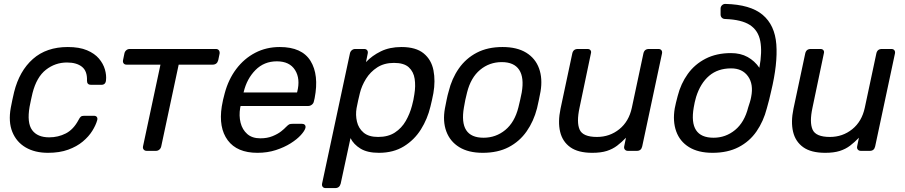

<svg xmlns="http://www.w3.org/2000/svg" viewBox="-20 -770 4620 980"><path d="M225 10Q158 10 111 -17.5Q64 -45 43 -96.5Q22 -148 35 -220Q38 -235 43 -260Q48 -285 52 -300Q79 -408 148 -469Q217 -530 326 -530Q385 -530 424 -513.5Q463 -497 485 -471Q507 -445 515.5 -415.5Q524 -386 521 -360Q519 -337 497 -337H445Q424 -337 424 -358Q426 -407 398.5 -429Q371 -451 322 -451Q262 -451 214.5 -414Q167 -377 146 -295Q142 -279 138 -259.5Q134 -240 131 -225Q117 -143 144 -106Q171 -69 231 -69Q277 -69 316 -89Q355 -109 381 -158Q387 -170 392.5 -174.5Q398 -179 409 -179H460Q470 -179 474.5 -172.5Q479 -166 476 -156Q469 -131 451 -102Q433 -73 402.5 -47.5Q372 -22 328 -6Q284 10 225 10Z M729 0Q719 0 713.5 -6.5Q708 -13 710 -23L799 -440H626Q616 -440 611 -446.5Q606 -453 608 -463L615 -497Q617 -507 624.5 -513.5Q632 -520 642 -520H1082Q1092 -520 1097 -513.5Q1102 -507 1101 -497L1094 -463Q1088 -440 1065 -440H892L803 -23Q801 -13 793.5 -6.5Q786 0 776 0Z M1294 10Q1190 10 1142.5 -54Q1095 -118 1112 -227Q1114 -240 1118.5 -260.5Q1123 -281 1127 -294Q1146 -365 1186 -418Q1226 -471 1282.5 -500.5Q1339 -530 1408 -530Q1521 -530 1565 -459Q1609 -388 1586 -269L1582 -252Q1580 -242 1571.5 -235.5Q1563 -229 1553 -229H1208Q1208 -226 1206 -220Q1199 -179 1208 -143.5Q1217 -108 1242 -86Q1267 -64 1309 -64Q1344 -64 1371 -75Q1398 -86 1415 -99.5Q1432 -113 1439 -121Q1451 -133 1456.5 -135.5Q1462 -138 1474 -138H1522Q1531 -138 1536 -132.5Q1541 -127 1539 -117Q1535 -102 1515.5 -80.5Q1496 -59 1463.5 -38.5Q1431 -18 1388 -4Q1345 10 1294 10ZM1223 -298H1496L1497 -301Q1514 -368 1486 -412.5Q1458 -457 1393 -457Q1328 -457 1284 -412.5Q1240 -368 1224 -301Z M1642 190Q1632 190 1627 183.5Q1622 177 1624 167L1766 -497Q1768 -507 1775.5 -513.5Q1783 -520 1793 -520H1839Q1849 -520 1854 -513.5Q1859 -507 1857 -497L1848 -453Q1879 -486 1924 -508Q1969 -530 2029 -530Q2103 -530 2142.5 -497.5Q2182 -465 2192.5 -411Q2203 -357 2192 -294Q2189 -278 2185 -260Q2181 -242 2177 -226Q2162 -163 2128.5 -109.5Q2095 -56 2041.5 -23Q1988 10 1914 10Q1855 10 1820 -11.5Q1785 -33 1769 -65L1719 167Q1713 190 1691 190ZM1910 -71Q1961 -71 1995.5 -93.5Q2030 -116 2051 -152.5Q2072 -189 2083 -231Q2087 -246 2090 -260Q2093 -274 2095 -289Q2102 -331 2096.5 -367.5Q2091 -404 2066.5 -426.5Q2042 -449 1991 -449Q1941 -449 1905.5 -426Q1870 -403 1848 -367.5Q1826 -332 1817 -295Q1813 -279 1808 -257Q1803 -235 1800 -218Q1794 -183 1802 -149Q1810 -115 1836 -93Q1862 -71 1910 -71Z M2444 10Q2371 10 2324 -19Q2277 -48 2258 -99.5Q2239 -151 2251 -217Q2254 -233 2259.5 -260Q2265 -287 2270 -303Q2286 -369 2322 -420.5Q2358 -472 2413.5 -501Q2469 -530 2545 -530Q2619 -530 2666 -501Q2713 -472 2731.5 -420.5Q2750 -369 2739 -303Q2736 -287 2730.5 -260Q2725 -233 2721 -217Q2704 -151 2668 -99.5Q2632 -48 2576.5 -19Q2521 10 2444 10ZM2448 -67Q2511 -67 2559 -106.5Q2607 -146 2626 -222Q2630 -237 2635 -260Q2640 -283 2643 -298Q2656 -374 2630 -413.5Q2604 -453 2541 -453Q2478 -453 2430.5 -413.5Q2383 -374 2364 -298Q2360 -283 2355 -260Q2350 -237 2348 -222Q2321 -67 2448 -67Z M3003 10Q2931 10 2891 -18.5Q2851 -47 2839 -97.5Q2827 -148 2841 -215L2901 -497Q2906 -520 2929 -520H2979Q2989 -520 2994 -513.5Q2999 -507 2996 -497L2938 -220Q2922 -146 2938.5 -108.5Q2955 -71 3027 -71Q3092 -71 3141 -110.5Q3190 -150 3205 -220L3264 -497Q3269 -520 3292 -520H3341Q3351 -520 3356 -513.5Q3361 -507 3359 -497L3258 -23Q3253 0 3231 0H3185Q3175 0 3169.5 -6.5Q3164 -13 3166 -23L3175 -67Q3153 -44 3130 -26.5Q3107 -9 3077 0.5Q3047 10 3003 10Z M3617 10Q3544 10 3497 -19Q3450 -48 3431.5 -99.5Q3413 -151 3424 -217Q3429 -243 3439 -280Q3455 -343 3490.5 -392.5Q3526 -442 3581.5 -470.5Q3637 -499 3711 -499Q3760 -499 3796 -479Q3832 -459 3856 -424Q3871 -506 3860.5 -560.5Q3850 -615 3807.5 -642.5Q3765 -670 3682 -673Q3671 -673 3664.5 -679.5Q3658 -686 3658 -696V-726Q3658 -736 3665 -743Q3672 -750 3682 -750Q3810 -747 3872.5 -694.5Q3935 -642 3942.5 -543.5Q3950 -445 3916 -304Q3912 -286 3906 -261.5Q3900 -237 3894 -217Q3877 -151 3841.5 -99.5Q3806 -48 3750 -19Q3694 10 3617 10ZM3622 -67Q3684 -67 3732 -106.5Q3780 -146 3799 -222Q3803 -234 3807.5 -248.5Q3812 -263 3814 -275Q3827 -340 3798 -380.5Q3769 -421 3712 -421Q3644 -421 3599.5 -383Q3555 -345 3533 -275Q3529 -262 3526 -248Q3523 -234 3521 -222Q3494 -67 3622 -67Z M4192 10Q4120 10 4080 -18.5Q4040 -47 4028 -97.5Q4016 -148 4030 -215L4090 -497Q4095 -520 4118 -520H4168Q4178 -520 4183 -513.5Q4188 -507 4185 -497L4127 -220Q4111 -146 4127.5 -108.5Q4144 -71 4216 -71Q4281 -71 4330 -110.5Q4379 -150 4394 -220L4453 -497Q4458 -520 4481 -520H4530Q4540 -520 4545 -513.5Q4550 -507 4548 -497L4447 -23Q4442 0 4420 0H4374Q4364 0 4358.5 -6.5Q4353 -13 4355 -23L4364 -67Q4342 -44 4319 -26.5Q4296 -9 4266 0.5Q4236 10 4192 10Z"/></svg>

Font: Lubike
Style: Italic
Weight: 400
Italic angle: -12°
Foundry: Honoka55
Version: Version 1.000;July 22, 2022;FontCreator 14.0.0.2862 64-bit